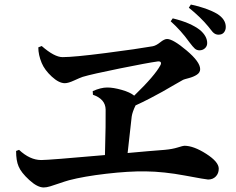

<svg xmlns="http://www.w3.org/2000/svg" viewBox="-20 -845 1040 847"><path d="M733 -751 742 -764Q821 -745 863 -712Q894 -685 894 -655Q894 -641 884 -632Q874 -623 860 -623Q848 -623 839.5 -630.5Q831 -638 816 -658Q778 -711 733 -751ZM149 -636 164 -642Q220 -593 256 -593Q306 -593 446 -611Q586 -629 654 -641Q669 -644 687 -658.5Q705 -673 717 -673Q743 -673 803 -622.5Q863 -572 863 -540Q863 -525 848.5 -515.5Q834 -506 813 -500.5Q792 -495 788 -493Q782 -490 748.5 -470.5Q715 -451 696.5 -440.5Q678 -430 643.5 -412Q609 -394 578 -380Q564 -351 561 -331Q559 -316 553 -259.5Q547 -203 543 -170Q640 -179 707 -184Q740 -187 764 -194.5Q788 -202 793 -202Q834 -202 889.5 -166.5Q945 -131 945 -101Q945 -80 932 -66.5Q919 -53 898 -53Q890 -53 796.5 -70.5Q703 -88 622 -89Q547 -90 448.5 -78.5Q350 -67 285 -50Q267 -45 242.5 -36.5Q218 -28 201.5 -23Q185 -18 173 -18Q145 -18 109 -51Q73 -84 62 -111Q51 -136 51 -179L64 -184Q112 -139 162 -139Q195 -139 443 -161Q447 -307 446 -362Q445 -408 390 -427L389 -443Q425 -459 453 -459Q480 -459 517 -448.5Q554 -438 572 -423Q664 -512 688 -558Q692 -566 689 -570.5Q686 -575 676 -574Q632 -568 508.5 -543Q385 -518 345 -506Q333 -502 307 -490Q281 -478 266 -478Q240 -478 208.5 -507Q177 -536 164 -567Q149 -603 149 -636ZM813 -811 822 -825Q893 -810 938 -784Q976 -760 976 -726Q976 -712 968 -702Q960 -692 944 -692Q941 -692 938 -692.5Q935 -693 932.5 -694Q930 -695 928 -696Q926 -697 923 -699.5Q920 -702 918.5 -703.5Q917 -705 914 -709Q911 -713 909.5 -714.5Q908 -716 904 -721.5Q900 -727 898 -729Q865 -769 813 -811Z"/></svg>

Font: Swei Spring CJKtc
Style: Bold
Weight: 700
Version: Version 1.021